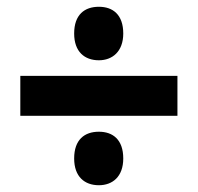

<svg xmlns="http://www.w3.org/2000/svg" viewBox="-20 -636 584 567"><path d="M272 -458C312 -458 344 -484 344 -537C344 -593 313 -616 272 -616C230 -616 199 -593 199 -537C199 -483 230 -458 272 -458ZM40 -294H504V-412H40ZM272 -89C312 -89 344 -114 344 -168C344 -224 313 -247 272 -247C230 -247 199 -224 199 -168C199 -114 230 -89 272 -89Z"/></svg>

Font: Noto Sans Myanmar SemiCondensed ExtraBold
Style: Regular
Weight: 800
Width: 4
Designer: Monotype Design Team
Foundry: Monotype Imaging Inc.
Version: Version 2.107